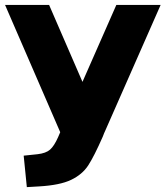

<svg xmlns="http://www.w3.org/2000/svg" viewBox="-38 -559 668 775"><path d="M610.4 -539.1 386.7 -31.2Q382.8 -23.4 377 -7.8Q341.8 72.3 317.9 108.9Q293.9 145.5 249 167Q204.1 188.5 120.1 193.4L70.3 196.3L57.6 69.3L113.3 63.5Q147.5 59.6 164.1 44.9Q180.7 30.3 196.3 -4.9L205.1 -25.4L-17.6 -539.1H160.2L294.9 -228.5L431.6 -539.1Z"/></svg>

Font: Min Sans Black
Style: Regular
Weight: 900
Designer: Jinseong-Kim, NotoSansCJK, Nunito
Foundry: Jinseong-Kim
Version: Version 1.000